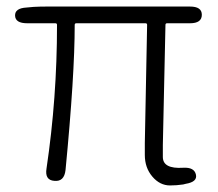

<svg xmlns="http://www.w3.org/2000/svg" viewBox="-20 -553 664 586"><path d="M539 10Q519 13 499 13Q468 13 445 -14Q422 -41 422 -80Q422 -98 422 -116L429 -477Q429 -482 424 -482H213Q208 -482 208 -477Q208 -323 180 -34Q176 2 146 -1Q116 -3 122 -39Q154 -254 154 -477Q154 -482 149 -482H63Q27 -482 26 -505Q25 -528 61 -530L83 -532Q102 -533 121 -533H560Q596 -533 596 -508Q596 -482 560 -482H490Q485 -482 485 -477L477 -110Q477 -92 477 -74Q477 -37 539 -41Q573 -43 578 -20Q583 2 547 8Z"/></svg>

Font: Resource Han Rounded JP Light
Style: Regular
Weight: 300
Designer: Cyano Hao (round all glyphs); Ryoko NISHIZUKA 西塚涼子 (kana, bopomofo & ideographs); Paul D. Hunt (Latin, Greek & Cyrillic)
Foundry: Cyano Hao
Version: 0.990